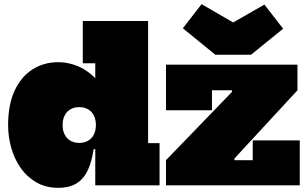

<svg xmlns="http://www.w3.org/2000/svg" viewBox="-20 -891 1468 923"><path d="M1187 -628H1015L859 -755L949 -871L1101 -783L1251 -869L1341 -753ZM438 0V-231L441 -253V-331L438 -423V-587H378V-790H692V-203H747V0ZM260 -592Q316 -592 368.5 -566.2Q421 -540.5 464.5 -484.5Q508 -428.5 537 -338L441 -290Q441 -316.5 431.2 -335.8Q421.5 -355 403.5 -365.5Q385.5 -376 361 -376Q336.5 -376 318.5 -365.5Q300.5 -355 290.8 -335.8Q281 -316.5 281 -290Q281 -263.5 290.8 -244.2Q300.5 -225 318.5 -214.5Q336.5 -204 361 -204Q385.5 -204 403.5 -214.5Q421.5 -225 431.2 -244.2Q441 -263.5 441 -290L454 -174H430Q420.5 -109.5 400 -68.5Q379.5 -27.5 345.2 -7.8Q311 12 261 12Q201 12 155.8 -13.8Q110.5 -39.5 80 -82.8Q49.5 -126 34.2 -180Q19 -234 19 -290Q19 -387.5 50.2 -455Q81.5 -522.5 136 -557.2Q190.5 -592 260 -592ZM778 -121 1095 -449V-482L1410 -457L1107 -129V-93ZM1410 -580V-457H999V-361H778V-580ZM1195 -216H1421V0H778V-121H1195Z"/></svg>

Font: Hepta Slab ExtraLight Black
Style: Regular
Weight: 900
Version: Version 1.102